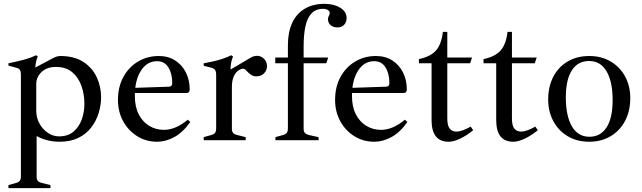

<svg xmlns="http://www.w3.org/2000/svg" viewBox="-20 -731 3345 1001"><path d="M24 250V234L63 223Q78 219 83.5 211Q89 203 89 189V-339Q89 -359 83.5 -367Q78 -375 64 -378L24 -389V-401Q52 -407 76 -412.5Q100 -418 122.5 -425Q145 -432 168 -443L177 -436Q172 -426 168.5 -411Q165 -396 164 -380H166L257 -428Q264 -432 274 -435.5Q284 -439 294 -439Q367 -439 414 -408.5Q461 -378 484 -329Q507 -280 507 -224Q507 -182 494 -140.5Q481 -99 454.5 -65Q428 -31 387 -11.5Q346 8 291 8Q255 8 222.5 -1Q190 -10 171 -22V191Q171 204 177 211.5Q183 219 199 223L243 234V250ZM288 -20Q334 -20 363 -44.5Q392 -69 406 -107.5Q420 -146 420 -190Q420 -240 404.5 -283.5Q389 -327 356.5 -354.5Q324 -382 272 -382Q224 -382 196.5 -355.5Q169 -329 169 -293V-154Q169 -117 186 -86.5Q203 -56 230 -38Q257 -20 288 -20Z M800 8Q741 8 694.5 -21.5Q648 -51 621.5 -100Q595 -149 595 -210Q595 -278 623 -329.5Q651 -381 699.5 -410Q748 -439 808 -439Q857 -439 893 -416Q929 -393 949 -353.5Q969 -314 969 -264Q969 -257 965 -251.5Q961 -246 951 -246H652V-272L860 -279Q878 -279 878 -298Q878 -347 858 -379.5Q838 -412 799 -412Q746 -412 714.5 -362Q683 -312 683 -232Q683 -174 703.5 -134.5Q724 -95 758.5 -74.5Q793 -54 834 -54Q896 -54 959 -107L972 -95Q934 -41 889 -16.5Q844 8 800 8Z M1042 0V-16L1081 -27Q1096 -31 1101.5 -39Q1107 -47 1107 -61V-338Q1107 -358 1101.5 -366Q1096 -374 1082 -378L1042 -388V-401Q1070 -406 1094 -411.5Q1118 -417 1140.5 -424.5Q1163 -432 1186 -443L1195 -436Q1189 -424 1185.5 -406Q1182 -388 1182 -371V-361L1189 -344V-59Q1189 -46 1195 -38.5Q1201 -31 1217 -27L1261 -16V0ZM1189 -275 1171 -362 1288 -431Q1297 -436 1305 -438Q1313 -440 1320 -440Q1340 -440 1356 -425Q1372 -410 1372 -385Q1372 -365 1357 -349Q1342 -333 1316 -333Q1301 -333 1290.5 -340Q1280 -347 1272 -355Q1267 -361 1260.5 -367Q1254 -373 1246 -373Q1239 -373 1225 -365Q1211 -357 1200 -335.5Q1189 -314 1189 -275Z M1416 0V-16L1455 -27Q1470 -31 1475.5 -39Q1481 -47 1481 -61V-401H1415V-431H1481V-495Q1481 -563 1503 -611Q1525 -659 1568 -685Q1611 -711 1671 -711Q1721 -711 1754 -690.5Q1787 -670 1787 -637Q1787 -615 1774 -601.5Q1761 -588 1740 -588Q1717 -588 1703.5 -600Q1690 -612 1690 -631Q1690 -637 1691.5 -641Q1693 -645 1695 -649Q1696 -652 1697.5 -655Q1699 -658 1699 -663Q1699 -673 1689 -679Q1679 -685 1665 -685Q1626 -685 1603.5 -660.5Q1581 -636 1572 -592.5Q1563 -549 1563 -490V-431H1691L1681 -401H1563V-59Q1563 -46 1569 -38.5Q1575 -31 1591 -27L1641 -16V0Z M1932 8Q1873 8 1826.5 -21.5Q1780 -51 1753.5 -100Q1727 -149 1727 -210Q1727 -278 1755 -329.5Q1783 -381 1831.5 -410Q1880 -439 1940 -439Q1989 -439 2025 -416Q2061 -393 2081 -353.5Q2101 -314 2101 -264Q2101 -257 2097 -251.5Q2093 -246 2083 -246H1784V-272L1992 -279Q2010 -279 2010 -298Q2010 -347 1990 -379.5Q1970 -412 1931 -412Q1878 -412 1846.5 -362Q1815 -312 1815 -232Q1815 -174 1835.5 -134.5Q1856 -95 1890.5 -74.5Q1925 -54 1966 -54Q2028 -54 2091 -107L2104 -95Q2066 -41 2021 -16.5Q1976 8 1932 8Z M2319 8Q2230 8 2230 -105V-401H2164V-423Q2226 -436 2254 -469Q2282 -502 2289 -565H2312V-431H2441L2431 -401H2312V-114Q2312 -75 2325 -60Q2338 -45 2359 -45Q2375 -45 2394 -52Q2413 -59 2434 -71L2447 -52Q2411 -23 2377.5 -7.5Q2344 8 2319 8Z M2656 8Q2567 8 2567 -105V-401H2501V-423Q2563 -436 2591 -469Q2619 -502 2626 -565H2649V-431H2778L2768 -401H2649V-114Q2649 -75 2662 -60Q2675 -45 2696 -45Q2712 -45 2731 -52Q2750 -59 2771 -71L2784 -52Q2748 -23 2714.5 -7.5Q2681 8 2656 8Z M3052 8Q2988 8 2939.5 -21Q2891 -50 2864.5 -100Q2838 -150 2838 -212Q2838 -279 2864.5 -330.5Q2891 -382 2939.5 -410.5Q2988 -439 3052 -439Q3116 -439 3164.5 -410Q3213 -381 3239.5 -331.5Q3266 -282 3266 -220Q3266 -153 3239.5 -102Q3213 -51 3164.5 -21.5Q3116 8 3052 8ZM3053 -18Q3111 -18 3142.5 -67Q3174 -116 3174 -209Q3174 -305 3142.5 -359Q3111 -413 3051 -413Q2993 -413 2961.5 -364.5Q2930 -316 2930 -223Q2930 -127 2961.5 -72.5Q2993 -18 3053 -18Z"/></svg>

Font: Ibarra Real Nova Medium
Style: Regular
Weight: 500
Designer: Jose Maria Ribagorda & Octavio Pardo
Foundry: Jose Maria Ribagorda
Version: Version 2.000